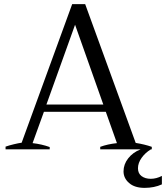

<svg xmlns="http://www.w3.org/2000/svg" viewBox="-20 -724 805 931"><path d="M765 129V170Q728 187 681 187Q633 187 606 163.5Q579 140 579 107Q579 73 601.5 44Q624 15 662 0H466V-12Q501 -25 547 -30L493 -182H193L138 -30Q182 -25 221 -11V0H7V-13Q24 -19 47 -24.5Q70 -30 85 -32L330 -704H393L638 -31Q682 -24 716 -12V0H712Q685 16 667 41Q649 66 649 92Q649 117 666.5 130Q684 143 711 143Q738 143 765 129ZM481 -217 344 -604 205 -217Z"/></svg>

Font: Trirong
Style: Regular
Weight: 400
Designer: Katatrad Team
Foundry: CadsonDemak
Version: Version 1.001